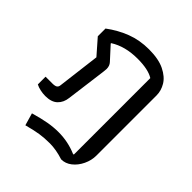

<svg xmlns="http://www.w3.org/2000/svg" viewBox="-195 -654 967 967"><g transform="rotate(45 288.0 -170.5)"><path d="M122 119Q174 104 211 97.5Q248 91 284 91Q351 91 412 117H418V-428Q380 -452 304 -452Q215 -452 154 -413V-410L217 -341Q230 -327 230 -305Q230 -301 228 -283L200 -69Q196 -33 173.5 -11.5Q151 10 108 10Q90 10 71.5 6Q53 2 40 -5V-60H88Q107 -60 115 -65.5Q123 -71 124 -84L152 -310L82 -390V-445Q133 -483 189 -504.5Q245 -526 311 -526Q380 -526 422.5 -505Q465 -484 483.5 -453Q502 -422 502 -389V40Q502 74 486.5 106.5Q471 139 445.5 159Q420 179 390 179Q337 162 293 162Q254 162 221.5 167Q189 172 141 185Z"/></g></svg>

Font: Athiti Medium
Style: Regular
Weight: 500
Designer: CadsonDemak Team
Foundry: CadsonDemak
Version: Version 1.033